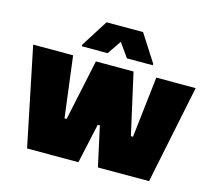

<svg xmlns="http://www.w3.org/2000/svg" viewBox="-102 -837 1066 961"><g transform="rotate(15 431.0 -356.5)"><path d="M115 0 10 -510H217L257 -194H268L335 -510H530L601 -194H612L648 -510H852L747 0H482L437 -206H426L381 0ZM247 -565V-573L336 -713H525L615 -573V-565H481L430 -637L381 -565Z"/></g></svg>

Font: Saira Black
Style: Regular
Weight: 900
Designer: Hector Gatti with collaboration of the Omnibus-Type team
Foundry: Omnibus-Type
Version: Version 1.100; ttfautohint (v1.8.3)